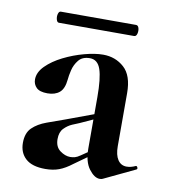

<svg xmlns="http://www.w3.org/2000/svg" viewBox="-65 -567 555 631"><g transform="rotate(10 212.5 -251.5)"><path d="M319 6Q315 8 309 8Q291 8 273 -16Q255 -40 255 -85V-255Q255 -318 245 -347.5Q235 -377 209 -377Q184 -377 171.5 -361.5Q159 -346 154.5 -327Q150 -308 149 -295Q146 -264 131 -251.5Q116 -239 91 -239Q65 -239 54 -250Q43 -261 43 -277Q43 -301 64.5 -322.5Q86 -344 119 -360.5Q152 -377 187.5 -386.5Q223 -396 250 -396Q291 -396 320 -370Q349 -344 349 -285V-108Q349 -79 359.5 -63Q370 -47 389 -47Q403 -47 418 -54Q422 -56 424.5 -50.5Q427 -45 422 -43ZM127 7Q83 7 61.5 -12.5Q40 -32 40 -65Q40 -98 58 -115.5Q76 -133 105 -143.5Q134 -154 165 -165L265 -202L269 -187L212 -161Q204 -158 189 -151.5Q174 -145 162 -132.5Q150 -120 150 -97Q150 -71 167 -58.5Q184 -46 201 -46Q209 -46 216.5 -48Q224 -50 234 -57L284 -91L285 -75L215 -25Q193 -8 173 -0.5Q153 7 127 7ZM88 -474Q82 -474 79.5 -483.5Q77 -493 79.5 -502Q82 -511 88 -511H339Q346 -511 348.5 -502Q351 -493 348.5 -483.5Q346 -474 339 -474Z"/></g></svg>

Font: Cormorant Garamond Light
Style: Bold
Weight: 700
Version: Version 4.001